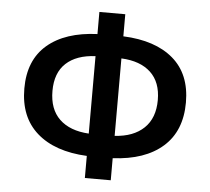

<svg xmlns="http://www.w3.org/2000/svg" viewBox="-53 -788 937 857"><g transform="rotate(5 416.0 -359.0)"><path d="M358 -86Q214 -93 134 -163.5Q54 -234 54 -362Q54 -489 134 -557.5Q214 -626 358 -632V-731H474V-632Q618 -626 698 -557.5Q778 -489 778 -362Q778 -234 698 -163.5Q618 -93 474 -86V13H358ZM358 -186V-533Q273 -529 226.5 -486Q180 -443 180 -362Q180 -280 226.5 -235.5Q273 -191 358 -186ZM652 -362Q652 -442 605.5 -485.5Q559 -529 474 -533V-186Q558 -191 605 -236Q652 -281 652 -362Z"/></g></svg>

Font: Nebula Sans Semibold
Style: Regular
Weight: 600
Designer: Paul D. Hunt for Adobe (as Source Sans)
Foundry: Nebula Entertainment & Broadcasting LLC
Version: Version 1.010